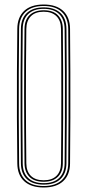

<svg xmlns="http://www.w3.org/2000/svg" viewBox="-20 -826 387 852"><path d="M173.8 6Q118 6 87.6 -21.8Q57.2 -49.5 56.8 -101Q55.5 -201.5 55.1 -303.6Q54.8 -405.8 55.2 -505.4Q55.8 -605 56.8 -698Q57.2 -749.2 87.2 -777.6Q117.2 -806 173.8 -806Q229.2 -806 259.8 -778.1Q290.2 -750.2 290.8 -698Q291.8 -609 292.1 -508.4Q292.5 -407.8 292.2 -303.9Q292 -200 290.8 -101Q290.2 -49.5 260 -21.8Q229.8 6 173.8 6ZM173.8 -0.5Q225.8 -0.5 254 -26.5Q282.2 -52.5 282.8 -101Q283.8 -195.5 284.1 -298.1Q284.5 -400.8 284.2 -502.9Q284 -605 282.8 -698Q282.2 -747 254 -773.2Q225.8 -799.5 173.8 -799.5Q121.8 -799.5 93.5 -773.2Q65.2 -747 64.8 -698Q63.8 -603.8 63.4 -503.5Q63 -403.2 63.4 -301.6Q63.8 -200 64.8 -101Q65.2 -52.5 93.5 -26.5Q121.8 -0.5 173.8 -0.5ZM173.8 -6.8Q125.5 -6.8 99.4 -31.2Q73.2 -55.8 72.8 -101.2Q71.8 -201.8 71.4 -303.8Q71 -405.8 71.4 -505.4Q71.8 -605 72.8 -697.8Q73.2 -744.8 99.9 -769Q126.5 -793.2 173.8 -793.2Q220.5 -793.2 247.4 -769.2Q274.2 -745.2 274.8 -697.8Q275.8 -608.8 276.1 -508.2Q276.5 -407.8 276.2 -303.9Q276 -200 274.8 -101.2Q274.2 -55.8 248.2 -31.2Q222.2 -6.8 173.8 -6.8ZM173.8 -13.2Q219.2 -13.2 242.9 -36.5Q266.5 -59.8 266.8 -101.2Q267.8 -196 268.1 -298.4Q268.5 -400.8 268.2 -502.6Q268 -604.5 266.8 -697.8Q266.2 -740.8 242.2 -763.8Q218.2 -786.8 173.8 -786.8Q129.5 -786.8 105.4 -763.8Q81.2 -740.8 80.8 -697.8Q79.8 -603.2 79.4 -503.2Q79 -403.2 79.4 -301.8Q79.8 -200.2 80.8 -101.2Q81.2 -58 105.8 -35.6Q130.2 -13.2 173.8 -13.2ZM173.8 -19.5Q131.5 -19.5 110.4 -41.6Q89.2 -63.8 88.8 -101.2Q88 -176.8 87.5 -253.1Q87 -329.5 87 -405.1Q87 -480.8 87.5 -554.2Q88 -627.8 88.8 -697.5Q89.2 -738.8 111.9 -759.6Q134.5 -780.5 173.8 -780.5Q216 -780.5 237.2 -758.1Q258.5 -735.8 258.8 -697.8Q259.8 -608.8 260.1 -508.4Q260.5 -408 260.2 -304.2Q260 -200.5 258.8 -101.2Q258.5 -62 236.2 -40.8Q214 -19.5 173.8 -19.5ZM173.8 -26Q210.5 -26 230.5 -45.6Q250.5 -65.2 250.8 -101.5Q251.5 -172.8 251.9 -248.4Q252.2 -324 252.2 -401Q252.2 -478 251.9 -552.9Q251.5 -627.8 250.8 -697.5Q250.5 -734.5 230.4 -754.2Q210.2 -774 173.8 -774Q136.5 -774 116.9 -753.9Q97.2 -733.8 96.8 -697.5Q96 -626.5 95.5 -552.4Q95 -478.2 95 -402.5Q95 -326.8 95.5 -251.1Q96 -175.5 96.8 -101.5Q97.2 -65.2 117.1 -45.6Q137 -26 173.8 -26Z"/></svg>

Font: Big Shoulders Inline Text Thin Thin
Style: Regular
Weight: 250
Version: Version 2.002